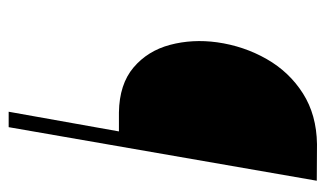

<svg xmlns="http://www.w3.org/2000/svg" viewBox="-174 -577 751 443"><g transform="rotate(90 201.5 -355.5)"><path d="M273.4 0H237.8L283.2 -254.4H239.3Q174.3 -255.4 135.7 -288.1Q97.2 -320.8 83.5 -372.3Q69.8 -423.8 77.6 -481Q86.4 -543 116.2 -595.2Q146 -647.5 195.6 -679Q245.1 -710.4 312.5 -711.4L397 -710.9Z"/></g></svg>

Font: Roboto Condensed ExtraLight
Style: Italic
Weight: 250
Italic angle: -12°
Designer: Christian Robertson
Foundry: Google
Version: Version 3.008; 2023